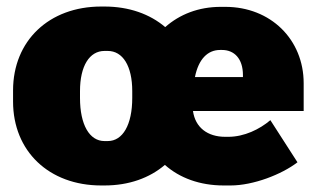

<svg xmlns="http://www.w3.org/2000/svg" viewBox="-20 -554 965 588"><path d="M665 14H686C756 14 843 -20 891 -57L808 -186C775 -158 728 -135 679 -135H670C615 -135 578 -164 571 -214H910V-299C910 -433 809 -533 670 -533H656C588 -533 530 -510 486 -471C439 -511 375 -534 300 -534H290C130 -534 20 -429 20 -277V-243C20 -91 130 14 290 14H300C375 14 438 -9 485 -49C530 -9 592 14 665 14ZM577 -318C588 -373 616 -401 654 -401H660C697 -401 724 -375 724 -324V-318ZM300 -122C254 -122 225 -172 225 -254V-275C225 -352 254 -398 300 -398H310C356 -398 385 -352 385 -275V-254C385 -172 356 -122 310 -122Z"/></svg>

Font: Fixel Text Black
Style: Regular
Weight: 900
Width: 4
Designer: AlfaBravo + MacPaw
Foundry: Kyrylo Tkachov, Marchela Mozhyna, Serhii Makarenko, Maria Weinstein, Zakhar Kryvoshyya
Version: Version 1.211